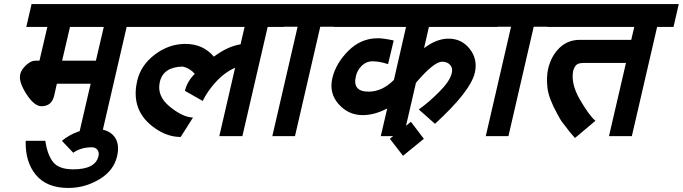

<svg xmlns="http://www.w3.org/2000/svg" viewBox="-20 -653 3375 949"><path d="M80 -286Q85 -309 109 -331Q133 -353 154 -353H175L214 -520H110L136 -633H714L688 -520H606L481 20H368L428 -239H261L248 -181Q236 -128 185 -128Q149 -128 110 -189Q71 -250 80 -286ZM454 -353 493 -520H326L287 -353Z M467 118Q471 100 461.5 87.5Q452 75 434 75Q380 75 342 102L286 43Q359 -16 449 -16Q514 -16 543.5 20Q573 56 559 118Q543 190 471.5 233Q400 276 318 276Q211 276 157.5 211.5Q104 147 107 43H204Q214 112 242.5 148Q271 184 342 184Q452 184 467 118Z M658 -253Q676 -331 745.5 -383.5Q815 -436 896 -436Q984 -436 1037 -373Q1106 -424 1169 -434L1189 -520H668L694 -633H1410L1384 -520H1303L1178 20H1064L1142 -318Q1091 -296 1047 -248Q1005 -202 982 -154L894 -204Q905 -251 943 -288Q917 -317 883 -324Q787 -322 770 -248Q754 -179 819 -126Q884 -73 934 -72L873 24Q807 24 745 -20Q624 -105 658 -253Z M1650 -521H1563L1438 20H1326L1451 -521H1364L1390 -633H1676Z M2213 -292Q2219 -316 2205 -332Q2191 -348 2165 -348Q2125 -348 2036 -244L1975 20H1862L1894 -117Q1831 -84 1773 -84Q1702 -84 1654 -138Q1605 -193 1623 -268Q1640 -340 1702 -402Q1764 -464 1848 -464Q1874 -464 1926 -453L1898 -336Q1856 -350 1820 -350Q1791 -350 1768.5 -328.5Q1746 -307 1739 -276Q1721 -200 1802 -200Q1869 -200 1927 -258L1987 -520H1630L1656 -633H2465L2439 -520H2100L2076 -415Q2138 -462 2197 -462Q2262 -462 2302 -411Q2342 -360 2327 -294Q2306 -202 2130 -41L2050 -112Q2098 -146 2151 -199Q2204 -252 2213 -292Z M2011 -51 2075 33 1972 117 1907 33Z M2705 -521H2618L2493 20H2381L2506 -521H2419L2445 -633H2731Z M2867 -342Q2842 -342 2831 -334Q2820 -326 2813 -303Q2801 -240 2845 -163Q2892 -82 2923 -56L2822 29Q2820 26 2808.5 13.5Q2797 1 2795 -2Q2793 -4 2777 -26Q2773 -31 2765 -41Q2757 -51 2754 -56Q2751 -60 2748 -65.5Q2745 -71 2741 -78.5Q2737 -86 2734 -91Q2692 -167 2686 -218Q2680 -270 2689 -312Q2704 -376 2745 -416Q2786 -456 2846 -456H3100L3115 -520H2685L2711 -633H3335L3309 -520H3228L3103 20H2990L3074 -342Z"/></svg>

Font: Miedinger
Style: Bold-Italic
Weight: 700
Italic angle: -13°
Version: Version 001.000